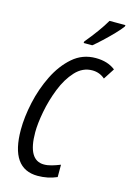

<svg xmlns="http://www.w3.org/2000/svg" viewBox="-141 -1018 742 1095"><g transform="rotate(15 230.0 -470.0)"><path d="M196 10Q256 10 309 -13V-86Q284 -76 260 -69Q236 -62 214 -62Q119 -62 119 -227Q119 -278 132.5 -349.5Q146 -421 173.5 -490.5Q201 -560 243.5 -606Q286 -652 343 -652Q386 -652 418 -624L460 -689Q415 -725 344 -725Q266 -725 208.5 -675Q151 -625 112.5 -547Q74 -469 55 -382Q36 -295 36 -220Q36 10 196 10ZM254 -790H305Q325 -806 355.5 -834.5Q386 -863 414.5 -892.5Q443 -922 457 -942L458 -950H364Q345 -917 317 -878.5Q289 -840 255 -799Z"/></g></svg>

Font: Noto Sans UI Condensed
Style: Italic
Weight: 400
Width: 3
Italic angle: -12°
Designer: Monotype Design Team
Foundry: Monotype Imaging Inc.
Version: Version 1.901